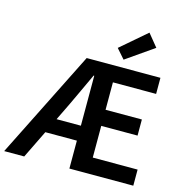

<svg xmlns="http://www.w3.org/2000/svg" viewBox="-129 -1012 1089 1129"><g transform="rotate(15 415.5 -447.0)"><path d="M297 -366 246 -261H394V-565H390Q366 -514 343 -464Q320 -414 297 -366ZM-3 0 324 -654H773V-556H510V-389H731V-291H510V-98H783V0H394V-170H202L119 0ZM536 -701 485 -759 642 -894 704 -818Z"/></g></svg>

Font: Processing Sans Pro Semibold
Style: Regular
Weight: 600
Designer: Paul D. Hunt
Foundry: Adobe Systems Incorporated
Version: Version 2.020;PS 2.000;hotconv 1.0.86;makeotf.lib2.5.63406